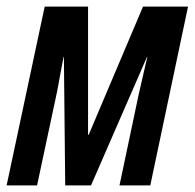

<svg xmlns="http://www.w3.org/2000/svg" viewBox="-23 -560 588 580"><path d="M-3 0H89L150 -286C157 -322 162 -354 169 -388H170L174 0H252L421 -388H422C413 -350 405 -314 396 -275L338 0H431L545 -540H409L245 -153H243V-540H112Z"/></svg>

Font: Noto Sans UI Condensed Medium
Style: Italic
Weight: 500
Width: 3
Italic angle: -12°
Designer: Monotype Design Team
Foundry: Monotype Imaging Inc.
Version: Version 1.901